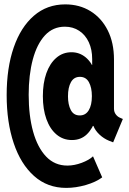

<svg xmlns="http://www.w3.org/2000/svg" viewBox="-20 -748 602 899"><path d="M290 131.8Q202.1 131.8 139.6 76.2Q77.1 20.5 44.2 -77.6Q11.2 -175.8 11.2 -302.7Q11.2 -430.2 44.2 -525.6Q77.1 -621.1 138.7 -674.3Q200.2 -727.5 285.6 -727.5Q352.1 -727.5 403.6 -695.8Q455.1 -664.1 484.4 -606Q513.7 -547.9 513.7 -469.2V-239.3Q513.7 -224.1 521.7 -213.1Q529.8 -202.1 540.5 -197.3L555.2 -190.9L509.8 -81.5L490.7 -88.9Q465.8 -99.1 445.8 -117.9Q425.8 -136.7 417.5 -158.2H382.3L415 -198.7V-389.2L381.8 -443.8H411.6V-471.2Q411.6 -516.1 395.8 -550.3Q379.9 -584.5 350.8 -603.8Q321.8 -623 283.7 -623Q228 -623 190.4 -582.3Q152.8 -541.5 133.5 -469.2Q114.3 -397 114.3 -304.2Q114.3 -206.5 135 -131.8Q155.8 -57.1 196 -14.9Q236.3 27.3 295.4 27.3Q328.1 27.3 363 14.2Q397.9 1 415.5 -16.1L458.5 82.5Q429.2 104.5 382.1 118.2Q335 131.8 290 131.8ZM316.9 -92.3Q275.4 -92.3 244.6 -118.2Q213.9 -144 197.3 -190.2Q180.7 -236.3 180.7 -297.9Q180.7 -358.9 197 -405Q213.4 -451.2 243.7 -477.3Q273.9 -503.4 314.9 -503.4Q352.1 -503.4 380.9 -479.7Q409.7 -456.1 426.3 -409.9Q442.9 -363.8 442.9 -296.9Q442.9 -238.8 428.7 -192.4Q414.6 -146 386.7 -119.1Q358.9 -92.3 316.9 -92.3ZM353.5 -207.5Q380.9 -207.5 395.5 -231.7Q410.2 -255.9 410.2 -297.9Q410.2 -337.4 396.5 -362.8Q382.8 -388.2 354 -388.2Q326.2 -388.2 312.3 -363.5Q298.3 -338.9 298.3 -296.9Q298.3 -258.3 311.5 -232.9Q324.7 -207.5 353.5 -207.5Z"/></svg>

Font: Reddit Mono ExtraBold
Style: Regular
Weight: 800
Monospace: yes
Designer: Stephen Hutchings
Foundry: Reddit
Version: Version 1.014